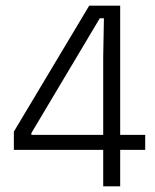

<svg xmlns="http://www.w3.org/2000/svg" viewBox="-20 -659 549 679"><path d="M405 0H345V-458.5L347.5 -594.5H333L91 -188.5V-157.5L67 -182H493.5V-129H29V-193.5L295.5 -639H405Z"/></svg>

Font: Anek Malayalam Medium Light
Style: Regular
Weight: 300
Version: Version 1.003